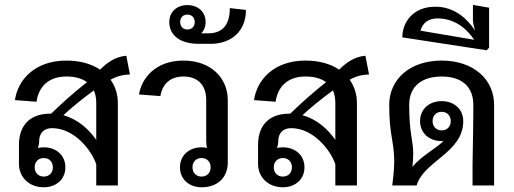

<svg xmlns="http://www.w3.org/2000/svg" viewBox="-20 -766 2123 793"><path d="M58.3 -89.2C58.3 -34.2 100 7.5 160.8 7.5C211.7 7.5 250 -25 250 -75C250 -125 211.7 -157.5 160.8 -157.5C152.5 -157.5 144.2 -156.7 136.7 -155C139.2 -162.5 141.7 -172.5 141.7 -182.5C141.7 -214.2 159.2 -236.7 195 -236.7C288.3 -236.7 359.2 -143.3 377.5 -87.5V0H466.7V-340.8C466.7 -377.5 455.8 -410 436.7 -436.7C460 -450 485 -457.5 516.7 -458.3L501.7 -535.8C453.3 -531.7 419.2 -504.2 393.3 -478.3C357.5 -502.5 310 -515.8 254.2 -515.8C123.3 -515.8 53.3 -435.8 41.7 -352.5L130.8 -345.8C140 -410.8 183.3 -450 254.2 -450C289.2 -450 317.5 -442.5 339.2 -426.7C284.2 -383.3 227.5 -332.5 191.7 -296.7H189.2C85 -296.7 58.3 -227.5 58.3 -168.3ZM160.8 -113.3C183.3 -113.3 198.3 -97.5 198.3 -75C198.3 -52.5 183.3 -36.7 160.8 -36.7C138.3 -36.7 123.3 -52.5 123.3 -75C123.3 -97.5 138.3 -113.3 160.8 -113.3ZM241.7 -290C274.2 -320.8 320.8 -358.3 367.5 -392.5C374.2 -378.3 377.5 -360.8 377.5 -340.8V-188.3C346.7 -232.5 300.8 -274.2 241.7 -290Z M554.2 -375.8 642.5 -369.2C650.8 -420.8 685 -450 737.5 -450C790 -450 831.7 -421.7 831.7 -352.5V-180.8C831.7 -172.5 833.3 -163.3 835 -155C827.5 -156.7 820 -157.5 812.5 -157.5C761.7 -157.5 723.3 -125 723.3 -75C723.3 -25 761.7 7.5 812.5 7.5C880 7.5 920.8 -34.2 920.8 -95V-154.2V-352.5C920.8 -443.3 851.7 -515.8 737.5 -515.8C623.3 -515.8 565 -444.2 554.2 -375.8ZM812.5 -113.3C835 -113.3 850 -97.5 850 -75C850 -52.5 835 -36.7 812.5 -36.7C790 -36.7 775 -52.5 775 -75C775 -97.5 790 -113.3 812.5 -113.3Z M754.2 -705.8C772.5 -705.8 784.2 -693.3 784.2 -675C784.2 -656.7 772.5 -644.2 754.2 -644.2C735.8 -644.2 724.2 -656.7 724.2 -675C724.2 -693.3 735.8 -705.8 754.2 -705.8ZM754.2 -745C710.8 -745 679.2 -717.5 679.2 -675C679.2 -618.3 726.7 -585 800 -585H850C935.8 -585 995.8 -637.5 995.8 -725L929.2 -732.5C929.2 -653.3 890 -628.3 839.2 -628.3H822.5H811.7C822.5 -640 829.2 -655.8 829.2 -675C829.2 -717.5 797.5 -745 754.2 -745Z M1045.8 -89.2C1045.8 -34.2 1087.5 7.5 1148.3 7.5C1199.2 7.5 1237.5 -25 1237.5 -75C1237.5 -125 1199.2 -157.5 1148.3 -157.5C1140 -157.5 1131.7 -156.7 1124.2 -155C1126.7 -162.5 1129.2 -172.5 1129.2 -182.5C1129.2 -214.2 1146.7 -236.7 1182.5 -236.7C1275.8 -236.7 1346.7 -143.3 1365 -87.5V0H1454.2V-340.8C1454.2 -377.5 1443.3 -410 1424.2 -436.7C1447.5 -450 1472.5 -457.5 1504.2 -458.3L1489.2 -535.8C1440.8 -531.7 1406.7 -504.2 1380.8 -478.3C1345 -502.5 1297.5 -515.8 1241.7 -515.8C1110.8 -515.8 1040.8 -435.8 1029.2 -352.5L1118.3 -345.8C1127.5 -410.8 1170.8 -450 1241.7 -450C1276.7 -450 1305 -442.5 1326.7 -426.7C1271.7 -383.3 1215 -332.5 1179.2 -296.7H1176.7C1072.5 -296.7 1045.8 -227.5 1045.8 -168.3ZM1148.3 -113.3C1170.8 -113.3 1185.8 -97.5 1185.8 -75C1185.8 -52.5 1170.8 -36.7 1148.3 -36.7C1125.8 -36.7 1110.8 -52.5 1110.8 -75C1110.8 -97.5 1125.8 -113.3 1148.3 -113.3ZM1229.2 -290C1261.7 -320.8 1308.3 -358.3 1355 -392.5C1361.7 -378.3 1365 -360.8 1365 -340.8V-188.3C1334.2 -232.5 1288.3 -274.2 1229.2 -290Z M1931.7 0H2020.8V-332.5C2020.8 -438.3 1935.8 -515.8 1804.2 -515.8C1672.5 -515.8 1587.5 -438.3 1587.5 -332.5C1587.5 -205 1608.3 -182.5 1608.3 -98.3C1608.3 -59.2 1600 0 1600 0H1700.8C1729.2 -100.8 1893.3 -135 1893.3 -265.8C1893.3 -315.8 1855 -348.3 1804.2 -348.3C1753.3 -348.3 1715 -315.8 1715 -265.8C1715 -215.8 1753.3 -183.3 1804.2 -183.3H1811.7C1775 -148.3 1720.8 -122.5 1683.3 -76.7C1685 -90 1686.7 -111.7 1686.7 -130.8C1686.7 -186.7 1670 -213.3 1670 -332.5C1670 -412.5 1725.8 -450 1804.2 -450C1882.5 -450 1935 -412.5 1935 -332.5C1935 -225.8 1931.7 -127.5 1931.7 -83.3ZM1804.2 -304.2C1826.7 -304.2 1841.7 -288.3 1841.7 -265.8C1841.7 -243.3 1826.7 -227.5 1804.2 -227.5C1781.7 -227.5 1766.7 -243.3 1766.7 -265.8C1766.7 -288.3 1781.7 -304.2 1804.2 -304.2Z M1933.3 -685C1933.3 -671.7 1937.5 -655 1942.5 -639.2C1911.7 -685.8 1859.2 -738.3 1778.3 -738.3C1685 -738.3 1641.7 -673.3 1641.7 -611.7L1990 -558.3L2000 -569.2V-734.2L1933.3 -745.8ZM1716.7 -639.2C1725.8 -674.2 1753.3 -690 1786.7 -690C1865.8 -690 1914.2 -638.3 1938.3 -601.7Z"/></svg>

Font: Boon Medium
Style: Regular
Weight: 500
Designer: Sungsit Sawaiwan
Foundry: FontUni
Version: Version 2.0